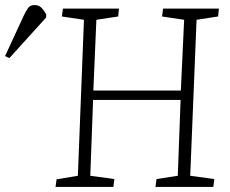

<svg xmlns="http://www.w3.org/2000/svg" viewBox="-169 -737 905 757"><path d="M543 -343H198L187 -44L282 -31L278 0H50L54 -30L138 -44L162 -659L75 -672L79 -703H300L297 -672L211 -659L199 -380H544L557 -659L470 -672L474 -703H694L691 -672L606 -659L581 -44L676 -31L672 0H444L448 -31L532 -44ZM-132 -508 -149 -516 -76 -674Q-66 -695 -58 -706Q-50 -717 -33 -717Q-16 -717 -6 -707Q4 -697 13 -681V-668Z"/></svg>

Font: Literata 18pt ExtraLight
Style: Italic
Weight: 250
Italic angle: -2°
Designer: Latin by Veronika Burian and Jose Scaglione. Greek by Irene Vlachou. Cyrillic by Vera Evstafieva
Foundry: TypeTogether
Version: Version 3.103;gftools[0.9.29]